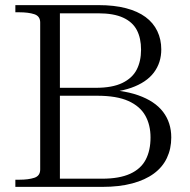

<svg xmlns="http://www.w3.org/2000/svg" viewBox="-20 -730 743 750"><path d="M365 -710Q426 -710 472 -698Q518 -686 548.5 -663.5Q579 -641 594.5 -608.5Q610 -576 610 -537Q610 -485 581 -446.5Q552 -408 492.5 -387Q433 -366 340 -366L408 -384V-363L354 -381Q454 -381 519.5 -358Q585 -335 617 -293Q649 -251 649 -193Q649 -149 632 -113Q615 -77 581 -52Q547 -27 496.5 -13.5Q446 0 380 0H40V-28H56Q91 -28 114 -35.5Q137 -43 137 -68V-642Q137 -667 114 -674.5Q91 -682 56 -682H40V-710ZM189 -387H354Q419 -387 458 -406Q497 -425 514 -458Q531 -491 531 -536Q531 -581 514.5 -612.5Q498 -644 461 -661Q424 -678 364 -678H214V-32H379Q446 -32 488 -51Q530 -70 549 -106Q568 -142 568 -193Q568 -242 547.5 -278.5Q527 -315 481.5 -335.5Q436 -356 360 -356H189Z"/></svg>

Font: Roboto Serif 120pt Expanded Light
Style: Regular
Weight: 300
Width: 7
Designer: Greg Gazdowicz
Foundry: Commercial Type
Version: Version 1.008